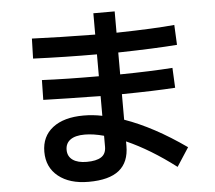

<svg xmlns="http://www.w3.org/2000/svg" viewBox="-58 -876 1115 996"><g transform="rotate(-5 500.0 -377.5)"><path d="M830 20Q699 -80 575 -135V-112Q575 -27 523 15Q471 57 364 57Q265 57 206.5 10Q148 -37 148 -118Q148 -198 206 -243Q264 -288 367 -288Q415 -288 464 -278V-381Q289 -383 166 -387L168 -490Q294 -484 464 -484V-598Q302 -598 132 -605L135 -709Q281 -703 464 -701V-812H575V-701Q774 -705 877 -715L882 -611Q768 -602 575 -598V-484Q735 -486 848 -494L853 -390Q748 -383 575 -381V-248Q726 -195 893 -77ZM464 -174Q409 -189 364 -189Q315 -189 289.5 -170.5Q264 -152 264 -118Q264 -84 290 -65.5Q316 -47 363 -47Q413 -47 438.5 -63.5Q464 -80 464 -117Z"/></g></svg>

Font: IBM Plex Sans JP SemiBold
Style: Regular
Weight: 600
Designer: Mike Abbink; Paul van der Laan; Pieter van Rosmalen; Wujin Sim; Yejin Wi; Jinhee Kim; Boomi Park; Yona Kim; Kichan Ma
Foundry: Sandoll Inc.
Version: Version 1.001